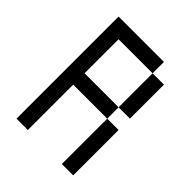

<svg xmlns="http://www.w3.org/2000/svg" viewBox="-215 -910 1039 1039"><g transform="rotate(45 304.0 -390.5)"><path d="M434 -434V-347.2H173.6V0H86.8V-781.2H434V-694.4H173.6V-434ZM434 -347.2H520.8V0H434ZM434 -694.4H520.8V-434H434Z"/></g></svg>

Font: 8-bit Operator+
Style: Regular
Weight: 400
Designer: GrandChaos9000
Foundry: Grand Chaos Productions
Version: Version 1.2.0 - April 24, 2014